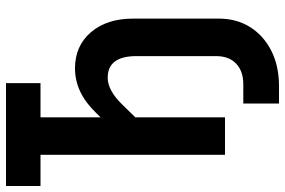

<svg xmlns="http://www.w3.org/2000/svg" viewBox="-175 -595 950 640"><g transform="rotate(-90 300.0 -275.0)"><path d="M275 180V61H339Q383 61 408 37Q433 13 433 -30V-295Q433 -391 361 -391Q318 -391 270 -341L229 -299V0H104V-615H0V-730H343V-615H229V-415L244 -430Q311 -500 392 -500Q467 -500 512.5 -447Q558 -394 558 -306V-21Q558 39 529.5 84Q501 129 450.5 154.5Q400 180 333 180Z"/></g></svg>

Font: JetBrains Mono NL
Style: Bold
Weight: 700
Monospace: yes
Designer: Philipp Nurullin, Konstantin Bulenkov
Foundry: JetBrains
Version: Version 2.305; ttfautohint (v1.8.4.7-5d5b)